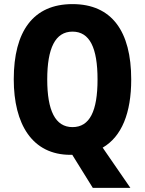

<svg xmlns="http://www.w3.org/2000/svg" viewBox="-20 -745 705 935"><path d="M619 -358C619 -593 524 -725 333 -725C142 -725 47 -593 47 -359C47 -140 137 9 323 9C326 9 329 9 332 9L432 170H615L480 -26C573 -80 619 -195 619 -358ZM210 -358C210 -510 249 -591 333 -591C417 -591 455 -512 455 -358C455 -204 417 -126 333 -126C249 -126 210 -207 210 -358Z"/></svg>

Font: Noto Sans Gujarati Condensed ExtraBold
Style: Regular
Weight: 800
Width: 3
Designer: Jelle Bosma - Monotype Design Team, Universal Thirst
Foundry: Monotype Imaging Inc.
Version: Version 2.106